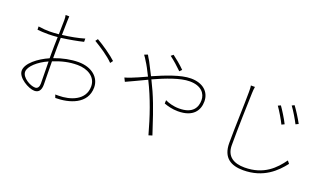

<svg xmlns="http://www.w3.org/2000/svg" viewBox="-73 -1240 3015 1770"><g transform="rotate(20 1434.0 -355.5)"><path d="M295 -23C246 -23 159 -73 159 -129C159 -182 236 -251 330 -292C331 -210 333 -122 333 -76C333 -47 322 -23 295 -23ZM359 -366C359 -414 359 -477 361 -535C437 -545 520 -560 576 -574V-606C518 -588 437 -573 362 -564C363 -627 365 -682 365 -700C365 -720 366 -731 367 -748H331C335 -733 336 -716 336 -698C336 -681 334 -625 333 -560C299 -557 269 -555 243 -555C208 -555 181 -557 133 -564L134 -532C164 -529 199 -527 243 -527C268 -527 298 -529 332 -532C330 -473 329 -411 329 -363V-323C228 -279 126 -201 126 -128C126 -58 242 7 298 7C338 7 362 -18 362 -76C362 -127 359 -221 359 -304C440 -336 510 -353 593 -353C689 -353 778 -305 778 -209C778 -73 637 -27 524 -27C513 -27 502 -27 492 -27L503 3C638 3 807 -46 807 -210C807 -307 724 -381 593 -381C521 -381 438 -365 359 -335ZM670 -618C732 -581 820 -524 868 -473L887 -499C846 -538 750 -606 687 -641Z M1514 -640C1476 -679 1422 -722 1392 -744L1370 -726C1413 -694 1454 -657 1493 -619ZM1136 -652C1147 -638 1162 -616 1171 -599C1187 -576 1211 -531 1239 -474C1180 -447 1129 -424 1099 -413C1081 -405 1055 -397 1037 -392L1055 -356C1102 -376 1173 -412 1251 -448C1330 -290 1381 -137 1428 33L1463 22C1429 -80 1383 -230 1324 -362C1309 -395 1293 -428 1277 -461C1394 -514 1524 -565 1617 -565C1731 -565 1777 -503 1777 -438C1777 -371 1745 -296 1608 -296C1549 -296 1501 -312 1470 -327L1469 -294C1504 -281 1553 -268 1606 -268C1757 -268 1806 -350 1806 -436C1806 -532 1734 -594 1618 -594C1518 -594 1378 -537 1264 -487C1240 -535 1217 -580 1199 -614C1189 -629 1176 -652 1169 -665Z M2481 -644 2455 -632C2483 -594 2526 -520 2546 -479L2573 -492C2550 -540 2502 -615 2481 -644ZM2599 -689 2575 -677C2603 -640 2647 -566 2667 -526L2694 -539C2670 -585 2621 -661 2599 -689ZM2158 -722C2162 -705 2162 -683 2162 -658C2162 -540 2152 -310 2152 -156C2152 -9 2240 37 2357 37C2557 37 2668 -75 2736 -163L2715 -189C2648 -96 2551 9 2360 9C2257 9 2181 -33 2181 -144C2181 -310 2188 -546 2192 -658C2193 -683 2194 -700 2198 -722Z"/></g></svg>

Font: Kinto Sans Thin
Style: Regular
Weight: 100
Designer: Authors: Ryoko NISHIZUKA  (kana & ideographs); Paul D. Hunt (Latin, Greek & Cyrillic); Wenlong ZHANG  (bopomofo); Sandol
Foundry: Adobe Systems Incorporated, ookami Inc.
Version: Version 0.001